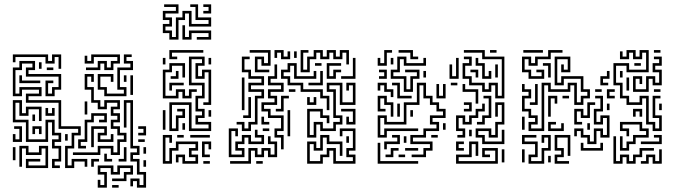

<svg xmlns="http://www.w3.org/2000/svg" viewBox="-20 -746 3139 882"><path d="M249 -430V-484H231V-454H189V-484H51V-460H39V-496H201V-466H219V-496H261V-430ZM375 -424V-436H429V-466H471V-436H489V-466H519V-484H411V-454H369V-490H381V-466H399V-496H531V-454H501V-424H459V-454H441V-424ZM459 -304V-334H429V-406H501V-370H489V-394H441V-346H471V-316H549V-334H519V-436H579V-454H549V-496H585V-484H561V-466H591V-424H531V-346H561V-304ZM279 26V-76H309V-136H339V-154H249V-274H99V-316H159V-334H81V-304H39V-436H69V-466H141V-424H111V-406H261V-334H231V-304H189V-376H225V-364H201V-316H219V-346H249V-394H99V-436H129V-454H81V-424H51V-316H69V-346H171V-304H111V-286H261V-166H351V-124H321V-64H291V14H309V-16H381V20H369V-4H321V26ZM159 -430V-460H171V-430ZM195 -424V-436H225V-424ZM315 -34V-46H429V-76H501V-46H519V-106H549V-124H519V-154H489V-196H519V-214H489V-256H519V-274H471V-244H429V-274H399V-334H369V-406H411V-370H399V-394H381V-346H411V-286H441V-256H459V-286H531V-244H501V-226H531V-184H501V-166H531V-136H561V-94H531V-34H489V-64H441V-34ZM579 -310V-400H591V-310ZM549 -370V-400H561V-370ZM69 -364V-400H81V-376H165V-364ZM219 26V-16H249V-64H219V-106H249V-124H219V-184H201V-94H99V-184H39V-286H81V-226H99V-256H171V-190H159V-244H111V-214H69V-274H51V-196H111V-106H189V-196H231V-136H261V-94H231V-76H261V-4H231V14H255V26ZM609 116V86H591V110H579V74H621V104H639V56H609V-4H579V-46H609V-64H579V-274H561V-160H549V-286H591V-76H621V-34H591V-16H621V44H651V116ZM369 -220V-280H381V-220ZM189 -214V-250H201V-226H219V-250H231V-214ZM339 -64V-106H369V-196H399V-226H471V-184H435V-196H459V-214H411V-184H381V-94H351V-76H375V-64ZM129 -190V-220H141V-190ZM129 -130V-166H171V-130H159V-154H141V-130ZM39 -94V-130H51V-106H69V-154H45V-166H81V-94ZM399 -70V-166H471V-124H441V-106H489V-130H501V-94H429V-136H459V-154H411V-70ZM615 -124V-136H639V-154H615V-166H651V-124ZM279 -100V-130H291V-100ZM615 -94V-106H645V-94ZM99 26V-16H165V-4H111V14H189V-64H171V-34H99V-64H81V20H69V-76H111V-46H159V-76H201V26ZM39 -10V-70H51V-10ZM525 -4V-16H549V-70H561V-4ZM639 -40V-70H651V-40ZM459 -4V-40H471V-16H495V-4ZM399 20V-16H435V-4H411V20ZM639 20V-10H651V20ZM429 116V80H441V104H459V56H429V14H501V44H519V14H591V56H561V86H495V74H549V44H579V26H531V56H489V26H441V44H471V116ZM495 116V104H525V116Z M758 -564V-594H728V-636H758V-654H728V-696H788V-714H734V-726H800V-684H740V-666H770V-624H740V-606H770V-576H788V-666H818V-696H860V-636H938V-654H878V-714H854V-726H890V-666H950V-624H848V-684H830V-654H800V-564ZM914 -684V-696H938V-714H914V-726H950V-684ZM818 -564V-630H830V-576H848V-606H950V-564H884V-576H938V-594H860V-564ZM758 -474V-516H914V-504H770V-486H794V-474ZM758 -144V-276H860V-156H938V-174H878V-216H908V-234H878V-306H908V-354H848V-486H920V-444H890V-396H908V-426H950V-264H914V-276H938V-414H920V-384H878V-456H908V-474H860V-366H920V-294H890V-246H920V-204H890V-186H950V-144H848V-264H770V-156H788V-216H818V-234H794V-246H830V-204H800V-144ZM728 -450V-480H740V-450ZM938 -450V-480H950V-450ZM728 -294V-426H758V-456H830V-390H818V-444H770V-414H740V-306H788V-336H830V-306H848V-336H884V-324H860V-294H818V-324H800V-294ZM764 -384V-396H788V-420H800V-384ZM758 -330V-366H824V-354H770V-330ZM728 -150V-240H740V-150ZM938 -210V-240H950V-210ZM818 -150V-180H830V-150ZM728 6V-126H770V-90H758V-114H740V-6H758V-66H788V-96H890V-54H860V-36H890V6H818V-24H800V0H788V-36H830V-6H878V-24H848V-66H878V-84H800V-54H770V6ZM794 -114V-126H824V-114ZM854 -114V-126H944V-114ZM908 -24V-96H950V-60H938V-84H920V-36H944V-24ZM914 6V-6H944V6Z M1151 -414V-486H1193V-456H1211V-504H1127V-516H1223V-444H1181V-474H1163V-426H1217V-414ZM1271 -474V-504H1253V-480H1241V-516H1283V-486H1301V-510H1313V-474ZM1361 -414V-516H1397V-504H1373V-426H1391V-486H1421V-516H1463V-486H1481V-516H1523V-486H1541V-516H1583V-450H1571V-504H1553V-474H1511V-504H1493V-474H1451V-504H1433V-474H1403V-414ZM1331 -480V-510H1343V-480ZM1091 -144V-174H1067V-186H1103V-156H1121V-186H1151V-306H1181V-324H1121V-366H1181V-384H1121V-414H1091V-486H1127V-474H1103V-426H1133V-396H1193V-354H1133V-336H1193V-294H1163V-174H1133V-144ZM1547 -384V-396H1601V-480H1613V-384ZM1481 -384V-456H1547V-444H1493V-396H1511V-426H1547V-414H1523V-384ZM1481 -240V-294H1451V-324H1361V-354H1301V-384H1271V-426H1301V-456H1343V-396H1421V-420H1433V-384H1331V-444H1313V-414H1283V-396H1313V-366H1373V-336H1463V-306H1493V-240ZM1427 -444V-456H1457V-444ZM1271 -60V-114H1241V-156H1271V-204H1211V-234H1181V-276H1241V-294H1211V-336H1271V-354H1211V-396H1241V-450H1253V-384H1223V-366H1283V-324H1223V-306H1253V-264H1193V-246H1223V-216H1283V-144H1253V-126H1283V-60ZM1397 -354V-366H1451V-420H1463V-354ZM1091 -240V-390H1103V-240ZM1391 -114V-246H1463V-216H1493V-180H1481V-204H1451V-234H1403V-126H1421V-186H1463V-156H1511V-186H1541V-204H1511V-324H1481V-366H1553V-276H1601V-354H1583V-330H1571V-366H1613V-264H1541V-354H1493V-336H1523V-216H1553V-174H1523V-144H1451V-174H1433V-114ZM1307 -324V-336H1337V-324ZM1247 -234V-246H1271V-306H1307V-294H1283V-234ZM1391 -264V-300H1403V-276H1421V-300H1433V-264ZM1097 -204V-216H1121V-300H1133V-204ZM1571 -174V-210H1583V-186H1601V-234H1547V-246H1613V-174ZM1301 -120V-240H1313V-120ZM1181 -174V-210H1193V-186H1217V-174ZM1031 -24V-156H1073V-120H1061V-144H1043V-36H1091V-54H1061V-96H1091V-126H1133V-96H1181V-114H1151V-150H1163V-126H1193V-84H1121V-114H1103V-84H1073V-66H1103V-24ZM1187 -144V-156H1217V-144ZM1391 6V-96H1433V-66H1451V-126H1493V-96H1553V-30H1541V-84H1481V-114H1463V-54H1421V-84H1403V-6H1451V-36H1481V-66H1523V-6H1601V-24H1571V-66H1601V-144H1553V-120H1541V-156H1613V-54H1583V-36H1613V6H1511V-54H1493V-24H1463V6ZM1037 6V-6H1121V-66H1163V-36H1181V-66H1223V-36H1241V-84H1211V-120H1223V-96H1253V-24H1211V-54H1193V-24H1151V-54H1133V6ZM1571 -90V-120H1583V-90ZM1157 6V-6H1187V6Z M1715 -444V-480H1727V-456H1745V-516H1781V-504H1757V-444ZM1865 -474V-504H1811V-516H1877V-486H1901V-474ZM2255 -294V-354H2237V-324H2195V-354H2135V-384H2105V-456H2135V-474H2111V-486H2147V-444H2117V-396H2147V-366H2207V-336H2225V-366H2267V-306H2285V-474H2195V-504H2111V-516H2207V-486H2297V-294ZM2231 -504V-516H2261V-504ZM1835 -324V-384H1775V-426H1805V-486H1847V-456H1925V-480H1937V-444H1835V-474H1817V-414H1787V-396H1847V-336H1865V-396H1895V-414H1841V-426H1907V-384H1877V-324ZM1775 -450V-480H1787V-450ZM2045 -384V-450H2057V-396H2075V-480H2087V-384ZM2195 -384V-444H2165V-480H2177V-456H2207V-396H2225V-420H2237V-384ZM2255 -390V-450H2267V-390ZM1721 -384V-396H1745V-414H1721V-426H1757V-384ZM2165 -390V-414H2141V-426H2177V-390ZM1925 -390V-420H1937V-390ZM2051 -354V-366H2081V-354ZM1775 -300V-324H1745V-354H1727V-330H1715V-366H1757V-336H1787V-300ZM1805 -294V-354H1781V-366H1817V-306H1871V-294ZM1871 -24V-36H1925V-66H1955V-84H1865V-126H1925V-156H1985V-174H1955V-216H2015V-234H1985V-264H1955V-294H1925V-354H1907V-264H1847V-174H1745V-204H1727V-126H1745V-156H1901V-144H1757V-114H1715V-216H1757V-186H1835V-276H1895V-366H1937V-306H1967V-276H1997V-246H2027V-204H1967V-186H1997V-144H1937V-114H1877V-96H1967V-54H1937V-24ZM1985 -294V-360H1997V-306H2015V-360H2027V-294ZM2165 -270V-324H2105V-360H2117V-336H2177V-270ZM1775 -210V-264H1745V-294H1727V-246H1751V-234H1715V-306H1757V-276H1787V-210ZM2171 -174V-186H2195V-216H2225V-294H2201V-306H2237V-204H2207V-174ZM2111 -234V-246H2135V-264H2111V-276H2147V-234ZM2195 -84V-114H2165V-156H2237V-126H2255V-186H2285V-264H2267V-210H2255V-276H2297V-174H2267V-114H2225V-144H2177V-126H2207V-96H2285V-150H2297V-84ZM1805 -210V-270H1817V-210ZM2081 -114V-126H2105V-144H2075V-216H2117V-186H2135V-216H2165V-246H2195V-270H2207V-234H2177V-204H2147V-174H2105V-204H2087V-156H2117V-114ZM1865 -210V-240H1877V-210ZM2015 -150V-180H2027V-150ZM2135 -120V-150H2147V-120ZM1745 -60V-96H1805V-114H1781V-126H1817V-84H1757V-60ZM1961 -114V-126H1991V-114ZM1835 -90V-120H1847V-90ZM2075 6V-36H2135V-96H2177V-30H2165V-84H2147V-24H2087V-6H2255V-54H2207V-36H2231V-24H2195V-66H2267V6ZM2075 -54V-96H2111V-84H2087V-66H2111V-54ZM1715 6V-90H1727V-6H1901V6ZM1751 -24V-36H1775V-66H1811V-54H1787V-24ZM1841 -54V-66H1901V-54ZM2285 0V-60H2297V0ZM1811 -24V-36H1841V-24Z M2408 -384V-414H2378V-486H2420V-456H2438V-486H2498V-516H2564V-504H2510V-474H2450V-444H2408V-474H2390V-426H2420V-396H2468V-414H2444V-426H2480V-384ZM2384 -504V-516H2474V-504ZM2978 -144V-174H2948V-294H2930V-264H2858V-294H2828V-354H2798V-456H2870V-426H2948V-504H2930V-474H2888V-504H2870V-474H2828V-510H2840V-486H2858V-516H2900V-486H2918V-516H2960V-414H2858V-444H2810V-366H2840V-306H2870V-276H2918V-306H2960V-186H2990V-156H3008V-204H2978V-306H3014V-294H2990V-216H3020V-144ZM2984 -504V-516H3014V-504ZM2408 -144V-186H2438V-204H2408V-234H2378V-306H2408V-324H2378V-360H2390V-336H2420V-294H2390V-246H2420V-216H2450V-174H2420V-156H2468V-366H2510V-336H2588V-366H2630V-276H2648V-306H2678V-324H2648V-384H2570V-354H2528V-486H2600V-414H2558V-450H2570V-426H2588V-474H2540V-366H2558V-396H2660V-336H2690V-294H2660V-264H2618V-354H2600V-324H2498V-354H2480V-144ZM2888 -324V-396H2930V-360H2918V-384H2900V-336H2948V-396H2990V-366H3008V-414H2978V-456H3008V-474H2984V-486H3020V-444H2990V-426H3020V-354H2978V-384H2960V-324ZM2894 -444V-456H2924V-444ZM2498 -390V-444H2474V-456H2510V-390ZM2738 -354V-396H2768V-420H2780V-384H2750V-366H2774V-354ZM2828 -390V-420H2840V-390ZM2858 -330V-390H2870V-330ZM2414 -264V-276H2438V-360H2450V-264ZM2714 -324V-336H2744V-324ZM2768 -294V-336H2804V-324H2780V-306H2804V-294ZM2984 -324V-336H3014V-324ZM2678 -84V-114H2648V-144H2630V-120H2618V-156H2660V-126H2690V-96H2708V-156H2750V-126H2768V-204H2750V-174H2708V-246H2738V-294H2714V-306H2750V-234H2720V-186H2738V-216H2780V-114H2738V-144H2720V-84ZM2564 -294V-306H2594V-294ZM2498 -210V-306H2540V-270H2528V-294H2510V-210ZM2618 -174V-246H2660V-216H2678V-276H2714V-264H2690V-204H2648V-234H2630V-186H2654V-174ZM2768 -240V-270H2780V-240ZM3008 -240V-270H3020V-240ZM2888 -210V-246H2930V-210H2918V-234H2900V-210ZM2378 -150V-210H2390V-150ZM2498 -144V-186H2534V-174H2510V-156H2558V-180H2570V-144ZM2828 -54V-120H2840V-66H2858V-96H2888V-126H2948V-144H2918V-174H2840V-156H2870V-120H2858V-144H2828V-186H2930V-156H2960V-114H2900V-84H2870V-54ZM2678 -150V-180H2690V-150ZM2924 -84V-96H3008V-114H2984V-126H3020V-84ZM2408 6V-36H2438V-84H2378V-126H2444V-114H2390V-96H2450V-24H2420V-6H2468V-66H2498V-114H2480V-90H2468V-126H2510V-54H2480V6ZM2528 6V-36H2558V-54H2528V-126H2600V-30H2588V-114H2540V-66H2570V-24H2540V-6H2594V6ZM2798 6V-120H2810V-6H2828V-36H2870V-6H2888V-36H2918V-66H2984V-54H2930V-24H2900V6H2858V-24H2840V6ZM2648 -54V-90H2660V-66H2738V-90H2750V-54ZM2378 0V-60H2390V0ZM2924 6V-6H2948V-36H2990V-6H3008V-60H3020V6H2978V-24H2960V6ZM2498 0V-30H2510V0Z"/></svg>

Font: Rubik Maze
Style: Regular
Weight: 400
Designer: Hubert and Fischer, NaN
Foundry: Hubert and Fischer, NaN
Version: Version 2.200